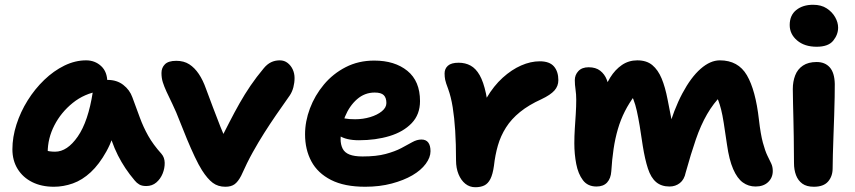

<svg xmlns="http://www.w3.org/2000/svg" viewBox="-20 -773 3585 805"><path d="M206 10Q154 10 115 -9.5Q76 -29 54 -64.5Q32 -100 32 -147Q32 -198 49 -251Q66 -304 96 -352Q126 -400 165.5 -438Q205 -476 250 -498Q295 -520 341 -520Q378 -520 404 -496Q430 -472 430 -428Q430 -412 421 -403Q412 -394 398 -391Q334 -381 285 -341.5Q236 -302 208 -247.5Q180 -193 180 -134Q180 -117 182.5 -102.5Q185 -88 193 -66L125 -168Q149 -150 167.5 -143.5Q186 -137 211 -137Q262 -137 306 -200.5Q350 -264 369 -387Q372 -411 390 -424.5Q408 -438 431 -438Q470 -438 497 -417Q524 -396 535 -365Q552 -319 566.5 -279.5Q581 -240 601.5 -203.5Q622 -167 657 -128Q670 -113 670.5 -90.5Q671 -68 662 -45.5Q653 -23 635.5 -8Q618 7 593 7Q575 7 564 0.5Q553 -6 545 -16Q523 -42 506 -67.5Q489 -93 474.5 -121.5Q460 -150 447.5 -185.5Q435 -221 422 -268L475 -272Q456 -192 426 -138Q396 -84 360.5 -51Q325 -18 285.5 -4Q246 10 206 10Z M925 10Q894 10 872 -6.5Q850 -23 827 -59Q813 -81 796.5 -116Q780 -151 764 -189.5Q748 -228 736 -259Q718 -306 703 -336.5Q688 -367 678 -389Q668 -411 662.5 -428.5Q657 -446 657 -467Q657 -489 671.5 -503.5Q686 -518 719 -518Q751 -518 773.5 -503.5Q796 -489 813.5 -463Q831 -437 844 -400Q858 -363 873 -322.5Q888 -282 904 -242Q920 -202 936 -165L897 -173Q921 -220 942 -261Q963 -302 984.5 -340Q1006 -378 1030.5 -414Q1055 -450 1086 -487Q1100 -504 1116.5 -512Q1133 -520 1153 -520Q1172 -520 1186 -509Q1200 -498 1207.5 -481.5Q1215 -465 1215 -446Q1215 -426 1210 -407Q1205 -388 1195 -373Q1163 -328 1137 -290Q1111 -252 1087.5 -215Q1064 -178 1040 -135Q1016 -92 991 -36Q978 -11 963.5 -0.5Q949 10 925 10Z M1511 10Q1424 10 1368 -18.5Q1312 -47 1285.5 -96.5Q1259 -146 1259 -210Q1259 -264 1279.5 -318.5Q1300 -373 1338 -418.5Q1376 -464 1429.5 -491.5Q1483 -519 1549 -519Q1635 -519 1688 -476Q1741 -433 1741 -349Q1741 -293 1706 -256.5Q1671 -220 1613 -202.5Q1555 -185 1485 -185Q1431 -185 1402 -204.5Q1373 -224 1373 -250Q1373 -264 1379.5 -271.5Q1386 -279 1402 -279Q1413 -279 1428 -276Q1443 -273 1469 -273Q1502 -273 1532 -282Q1562 -291 1581 -306.5Q1600 -322 1600 -341Q1600 -363 1589 -374Q1578 -385 1551 -385Q1509 -385 1477 -357Q1445 -329 1426.5 -284Q1408 -239 1408 -190Q1408 -167 1416.5 -150Q1425 -133 1445.5 -125Q1466 -117 1500 -117Q1558 -117 1597 -127.5Q1636 -138 1662.5 -152Q1689 -166 1708.5 -177Q1728 -188 1747 -188Q1766 -188 1775.5 -175.5Q1785 -163 1785 -139Q1785 -113 1765 -86Q1745 -59 1709 -38Q1673 -17 1622.5 -3.5Q1572 10 1511 10Z M1973 12Q1949 12 1931 -2.5Q1913 -17 1902.5 -42.5Q1892 -68 1892 -101Q1892 -170 1888.5 -225Q1885 -280 1878 -323.5Q1871 -367 1859 -400Q1849 -426 1846.5 -438.5Q1844 -451 1844 -465Q1844 -485 1858 -497.5Q1872 -510 1903 -510Q1931 -510 1953 -498Q1975 -486 1991 -458Q2007 -430 2017.5 -381Q2028 -332 2031 -257L1972 -248Q1991 -313 2020.5 -363Q2050 -413 2087.5 -447Q2125 -481 2165 -498.5Q2205 -516 2243 -516Q2284 -516 2302.5 -494.5Q2321 -473 2321 -437Q2321 -412 2304.5 -393.5Q2288 -375 2250 -357Q2197 -333 2160.5 -303.5Q2124 -274 2101.5 -238.5Q2079 -203 2067.5 -163Q2056 -123 2051 -78Q2046 -42 2036 -22.5Q2026 -3 2010.5 4.5Q1995 12 1973 12Z M2481 9Q2444 9 2424 -17.5Q2404 -44 2396 -85.5Q2388 -127 2388 -172Q2388 -203 2390 -233.5Q2392 -264 2394 -295Q2396 -326 2396 -355Q2396 -378 2393 -398Q2390 -418 2390 -437Q2390 -459 2405 -475Q2420 -491 2448 -491Q2478 -491 2496.5 -476.5Q2515 -462 2524 -439Q2533 -416 2535 -390L2506 -372Q2518 -415 2538.5 -448Q2559 -481 2587.5 -500.5Q2616 -520 2652 -520Q2691 -520 2715 -500Q2739 -480 2754 -444Q2769 -408 2779 -356Q2789 -306 2796 -269Q2803 -232 2806 -207L2778 -218Q2805 -314 2841 -381.5Q2877 -449 2917.5 -484.5Q2958 -520 2998 -520Q3075 -520 3111.5 -457.5Q3148 -395 3162 -271Q3169 -210 3178.5 -175Q3188 -140 3197.5 -120.5Q3207 -101 3213.5 -87.5Q3220 -74 3220 -56Q3220 -28 3200.5 -9.5Q3181 9 3148 9Q3118 9 3094.5 -8Q3071 -25 3054 -64Q3037 -103 3028 -167Q3020 -222 3014.5 -257Q3009 -292 3003.5 -313.5Q2998 -335 2992 -351Q2986 -367 2977 -383L3008 -377Q2971 -340 2944.5 -294Q2918 -248 2897.5 -188.5Q2877 -129 2855 -50Q2849 -20 2830.5 -5.5Q2812 9 2787 9Q2753 9 2731 -9.5Q2709 -28 2696.5 -66.5Q2684 -105 2675 -161Q2668 -210 2662 -245.5Q2656 -281 2650 -308Q2644 -335 2636 -355.5Q2628 -376 2618 -394L2643 -375Q2618 -342 2600 -306.5Q2582 -271 2570.5 -231.5Q2559 -192 2552.5 -148Q2546 -104 2543 -55Q2541 -25 2525.5 -8Q2510 9 2481 9Z M3392 10Q3362 10 3344 -3Q3326 -16 3317.5 -38.5Q3309 -61 3309 -89Q3309 -154 3308 -198.5Q3307 -243 3306.5 -276Q3306 -309 3305 -338Q3304 -367 3304 -400Q3304 -431 3314 -457Q3324 -483 3346.5 -498Q3369 -513 3404 -513Q3439 -513 3459 -490.5Q3479 -468 3480 -421Q3480 -401 3479.5 -366Q3479 -331 3477.5 -288.5Q3476 -246 3474.5 -203.5Q3473 -161 3472 -125Q3471 -89 3471 -67Q3471 -34 3452 -12Q3433 10 3392 10ZM3404 -577Q3353 -577 3322 -603.5Q3291 -630 3291 -668Q3291 -709 3318.5 -731Q3346 -753 3389 -753Q3423 -753 3446 -738Q3469 -723 3481.5 -701Q3494 -679 3494 -657Q3494 -628 3473.5 -602.5Q3453 -577 3404 -577Z"/></svg>

Font: Shantell Sans Light
Style: Bold
Weight: 700
Version: Version 1.011;[c5ecc13dd]